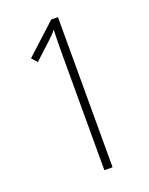

<svg xmlns="http://www.w3.org/2000/svg" viewBox="-136 -786 668 858"><g transform="rotate(-20 198.0 -357.0)"><path d="M248 0H209V-549Q209 -580 209.5 -607Q210 -634 211 -668Q202 -656 192.5 -646.5Q183 -637 170 -625L95 -556L72 -582L216 -714H248Z"/></g></svg>

Font: Noto Sans Arabic UI XCn XLt
Style: Regular
Weight: 200
Width: 2
Designer: Monotype Design Team, Nadine Chahine and Nizar Qandah
Foundry: Monotype Imaging Inc.
Version: Version 2.010; ttfautohint (v1.8.4.7-5d5b)